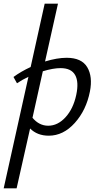

<svg xmlns="http://www.w3.org/2000/svg" viewBox="-46 -731 544 1040"><path d="M315 -418Q396 -418 426.5 -367Q457 -316 441 -235Q421 -134 359 -65Q297 4 218 4Q156 4 117 -35L44 289H-26L108 -315Q76 -300 46 -280L27 -314Q68 -344 120 -368L196 -711H268L198 -398Q264 -418 315 -418ZM367 -217Q382 -287 361 -324.5Q340 -362 282 -362Q242 -362 186 -345L130 -93Q166 -50 215 -50Q267 -50 309 -96Q351 -142 367 -217Z"/></svg>

Font: EauTest Medium
Style: Italic
Weight: 500
Italic angle: -12°
Designer: Christian Thalmann (Catharsis Fonts)
Version: Version 0.001;PS 000.001;hotconv 1.0.88;makeotf.lib2.5.64775